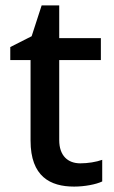

<svg xmlns="http://www.w3.org/2000/svg" viewBox="-20 -680 423 710"><path d="M277 -76C231 -76 199 -104 199 -162V-458H353V-539H199V-660H134L97 -546L18 -506V-458H93V-160C93 -27 166 10 254 10C293 10 335 2 358 -9V-89C336 -81 305 -76 277 -76Z"/></svg>

Font: Noto Sans Bamum Medium
Style: Regular
Weight: 500
Designer: Monotype Design Team
Foundry: Monotype Imaging Inc.
Version: Version 2.002